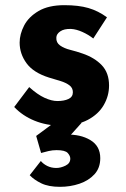

<svg xmlns="http://www.w3.org/2000/svg" viewBox="-20 -477 487 743"><path d="M214 9Q160 9 113.5 -10Q67 -29 35 -63L93 -140Q125 -111 152.5 -98.5Q180 -86 202 -86Q228 -86 245 -94Q262 -102 262 -120Q262 -137 248.5 -147Q235 -157 214 -163.5Q193 -170 169 -177Q109 -196 82.5 -232.5Q56 -269 56 -312Q56 -345 73.5 -378.5Q91 -412 129.5 -434.5Q168 -457 229 -457Q284 -457 322 -446Q360 -435 394 -410L341 -328Q322 -343 298.5 -353.5Q275 -364 255 -365Q228 -366 213 -355.5Q198 -345 198 -331Q197 -312 212.5 -301Q228 -290 252 -284Q276 -278 299 -270Q346 -254 374 -224.5Q402 -195 402 -146Q402 -106 381.5 -70.5Q361 -35 319.5 -13Q278 9 214 9ZM138 146Q148 158 163.5 165.5Q179 173 198 173Q215 173 233.5 164Q252 155 252 137Q252 126 242 115Q232 104 199 104Q183 104 168 107.5Q153 111 139 115L120 49L189 -2H296L219 84L193 49Q204 47 214.5 46Q225 45 235 44Q291 42 329.5 65Q368 88 368 135Q368 173 345.5 197.5Q323 222 287.5 234Q252 246 212 246Q168 246 140 232.5Q112 219 95 201Z"/></svg>

Font: Reem Kufi Fun
Style: Bold
Weight: 700
Designer: Khaled Hosny
Version: Version 1.005